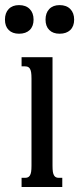

<svg xmlns="http://www.w3.org/2000/svg" viewBox="-33 -747 323 767"><path d="M176.8 -518.6V-85Q176.8 -69.8 178.2 -60.5Q179.7 -51.3 183.1 -45.9Q186.5 -40.5 191.2 -38.6Q195.8 -36.6 202.6 -36.6H215.8V0H53.2V-36.6H66.9Q73.2 -36.6 78.1 -38.6Q83 -40.5 86.4 -45.9Q89.8 -51.3 91.3 -60.5Q92.8 -69.8 92.8 -85V-433.6Q92.8 -448.7 91.3 -458Q89.8 -467.3 86.4 -472.7Q83 -478 78.1 -480Q73.2 -481.9 66.9 -481.9H53.2V-518.6ZM-13.2 -668.5Q-13.2 -695.3 1.7 -710.9Q16.6 -726.6 43 -726.6Q70.3 -726.6 85.7 -710.9Q101.1 -695.3 101.1 -668.5Q101.1 -642.1 85.7 -627.2Q70.3 -612.3 43 -612.3Q16.6 -612.3 1.7 -627.2Q-13.2 -642.1 -13.2 -668.5ZM148.9 -668.5Q148.9 -695.3 163.8 -710.9Q178.7 -726.6 205.1 -726.6Q232.4 -726.6 247.8 -710.9Q263.2 -695.3 263.2 -668.5Q263.2 -642.1 247.8 -627.2Q232.4 -612.3 205.1 -612.3Q178.7 -612.3 163.8 -627.2Q148.9 -642.1 148.9 -668.5Z"/></svg>

Font: Arian AMU Serif
Style: Regular
Weight: 400
Designer: Ruben Hakobyan (Tarumian)
Foundry: Ruben Hakobyan (Tarumian)
Version: Version 1.002